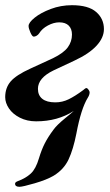

<svg xmlns="http://www.w3.org/2000/svg" viewBox="-34 -453 424 739"><path d="M112 -111Q112 -86 129 -72.5Q146 -59 179 -59Q206 -59 230.5 -71Q255 -83 286 -106Q288 -107 291.5 -110.5Q295 -114 299 -114Q302 -114 306.5 -108Q311 -102 311 -98Q311 -88 304 -77Q278 -35 260 61Q248 122 230 160.5Q212 199 173 223Q146 239 99.5 252.5Q53 266 41 266Q24 266 24 254Q24 248 35 244Q65 233 84.5 215Q104 197 116 156Q126 123 138.5 98.5Q151 74 172 46Q185 28 215 3.5Q245 -21 250 -26Q188 14 105 14Q70 14 42.5 0Q15 -14 0.5 -35.5Q-14 -57 -14 -79Q-14 -115 7 -139.5Q28 -164 83 -189L170 -229Q211 -249 227 -271Q243 -293 243 -320Q243 -342 230.5 -354.5Q218 -367 194 -367Q173 -367 150.5 -355Q128 -343 117 -325Q113 -319 107 -315.5Q101 -312 96 -312Q90 -312 83 -328Q76 -344 76 -353Q76 -366 99.5 -385Q123 -404 161.5 -418.5Q200 -433 243 -433Q306 -433 336 -407Q366 -381 366 -341Q366 -308 337.5 -277Q309 -246 253 -220L172 -182Q112 -153 112 -111Z"/></svg>

Font: EB Garamond
Style: Bold Italic
Weight: 700
Italic angle: -17.2°
Designer: Georg Duffner and Octavio Pardo
Foundry: Georg Duffner
Version: Version 1.000